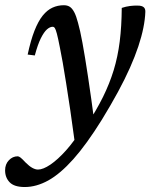

<svg xmlns="http://www.w3.org/2000/svg" viewBox="-82 -474 594 753"><path d="M54.5 -256.5 26.5 -260Q38.5 -316 53.2 -353.5Q68 -391 85.5 -412.8Q103 -434.5 123.8 -444Q144.5 -453.5 168.5 -453.5Q182 -453.5 191.5 -447.5Q201 -441.5 209 -426.5Q217 -411.5 224 -384.5Q232 -357 241.5 -305.5Q251 -254 263.2 -173.2Q275.5 -92.5 290.5 22.5L213 97Q202.5 17.5 193.5 -43Q184.5 -103.5 177.2 -149Q170 -194.5 164 -228.8Q158 -263 152.5 -289.5Q145.5 -325.5 141 -342.2Q136.5 -359 133 -364Q129.5 -369 124.5 -369Q114 -369 102.2 -358.8Q90.5 -348.5 78.2 -324Q66 -299.5 54.5 -256.5ZM240.5 29 259 15Q296 -41.5 321.8 -93.5Q347.5 -145.5 363.8 -198.5Q380 -251.5 387.5 -311.2Q395 -371 395.5 -443Q412 -448.5 427.8 -450.5Q443.5 -452.5 458.5 -452Q473.5 -452 481 -446.2Q488.5 -440.5 488 -427.5Q487 -398.5 480.2 -364.8Q473.5 -331 460.5 -292Q447.5 -253 427.8 -208.5Q408 -164 380.5 -113.2Q353 -62.5 317.5 -4.5Q257.5 92 205.8 150Q154 208 107.2 233.8Q60.5 259.5 15 259.5Q-26 259.5 -44 241Q-62 222.5 -62 194Q-62 170 -47.2 154.5Q-32.5 139 -12.5 139Q-8 139 -1.2 144.2Q5.5 149.5 19 164Q33 178 45 184.5Q57 191 67 191Q87 191 115.8 171.5Q144.5 152 177 115.8Q209.5 79.5 240.5 29Z"/></svg>

Font: Newsreader 16pt 16pt Medium
Style: Italic
Weight: 500
Italic angle: -17°
Version: Version 1.003